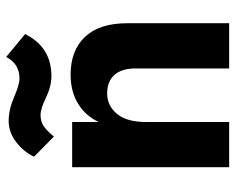

<svg xmlns="http://www.w3.org/2000/svg" viewBox="-90 -670 760 620"><g transform="rotate(-90 290.0 -360.0)"><path d="M159 -566 94 -630Q110 -664 141.5 -688Q173 -712 209.5 -712Q246 -712 286.5 -694.5Q327 -677 346 -677Q394 -677 416 -720L490 -659Q448 -574 354 -574Q321 -574 285 -591.5Q249 -609 229 -609Q209 -609 195 -600.5Q181 -592 159 -566ZM525 0H379V-302Q379 -347 358 -370.5Q337 -394 298 -394Q259 -394 232.5 -362.5Q206 -331 206 -268V0H60V-507H206V-421Q225 -463 264.5 -487.5Q304 -512 359 -512Q437 -512 481 -465.5Q525 -419 525 -329Z"/></g></svg>

Font: Hind Kochi
Style: Bold
Weight: 700
Designer: Dhruvi Tolia
Foundry: Indian Type Foundry
Version: Version 0.702;PS 1.0;hotconv 1.0.81;makeotf.lib2.5.63406